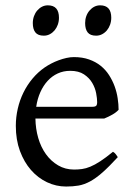

<svg xmlns="http://www.w3.org/2000/svg" viewBox="-20 -682 502 717"><path d="M242.2 -417.5Q216.8 -417.5 195.6 -407.7Q174.3 -397.9 158 -380.1Q141.6 -362.3 130.6 -337.6Q119.6 -313 115.2 -283.2H324.2Q335.4 -283.2 339.1 -286.9Q342.8 -290.5 342.8 -300.8Q342.8 -314 339.1 -333.7Q335.4 -353.5 324.5 -372.3Q313.5 -391.1 293.7 -404.3Q273.9 -417.5 242.2 -417.5ZM422.9 -272Q414.1 -262.2 399.4 -253.9Q384.8 -245.6 369.1 -239.3H112.3Q112.8 -201.2 122.8 -166.7Q132.8 -132.3 151.6 -106.2Q170.4 -80.1 197 -64.5Q223.6 -48.8 256.8 -48.8Q272 -48.8 286.4 -50.8Q300.8 -52.7 317.4 -59.6Q334 -66.4 354.2 -79.6Q374.5 -92.8 401.9 -115.2Q408.2 -111.8 412.8 -105.5Q417.5 -99.1 419.9 -95.2Q387.2 -59.6 362.5 -37.8Q337.9 -16.1 316.2 -4.4Q294.4 7.3 273.2 11Q252 14.6 227.1 14.6Q189.5 14.6 155.5 -1.5Q121.6 -17.6 95.7 -47.1Q69.8 -76.7 54.4 -118.4Q39.1 -160.2 39.1 -211.9Q39.1 -244.6 46.4 -276.4Q53.7 -308.1 67.6 -336.4Q81.5 -364.7 101.6 -388.7Q121.6 -412.6 147 -430.2Q157.7 -437.5 171.1 -444.6Q184.6 -451.7 199.2 -457Q213.9 -462.4 228.3 -465.6Q242.7 -468.8 255.9 -468.8Q287.6 -468.8 312.5 -460Q337.4 -451.2 356 -436.3Q374.5 -421.4 387.2 -401.6Q399.9 -381.8 408 -359.9Q416 -337.9 419.4 -315.2Q422.9 -292.5 422.9 -272ZM395.5 -615.7Q395.5 -602.1 391.1 -589.8Q386.7 -577.6 379.2 -568.6Q371.6 -559.6 361.3 -554.2Q351.1 -548.8 338.9 -548.8Q316.9 -548.8 307.4 -561Q297.9 -573.2 297.9 -595.7Q297.9 -609.4 302.2 -621.6Q306.6 -633.8 314.5 -642.8Q322.3 -651.9 332.3 -657Q342.3 -662.1 354 -662.1Q395.5 -662.1 395.5 -615.7ZM200.2 -615.7Q200.2 -602.1 195.8 -589.8Q191.4 -577.6 183.8 -568.6Q176.3 -559.6 166 -554.2Q155.8 -548.8 143.6 -548.8Q121.6 -548.8 112.1 -561Q102.5 -573.2 102.5 -595.7Q102.5 -609.4 106.9 -621.6Q111.3 -633.8 119.1 -642.8Q127 -651.9 137 -657Q147 -662.1 158.7 -662.1Q200.2 -662.1 200.2 -615.7Z"/></svg>

Font: Gentium Plus Viet
Style: Regular
Weight: 400
Designer: J. Victor Gaultney, Annie Olsen, Iska Routamaa, Becca Hirsbrunner
Foundry: SIL International
Version: Version 5.000